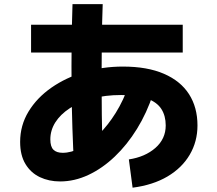

<svg xmlns="http://www.w3.org/2000/svg" viewBox="-20 -828 1040 922"><path d="M616.7 73.3 598.8 -62.5Q676.7 -74.3 726.3 -117.7Q775.8 -161.2 775.8 -225.7Q775.8 -272 754.8 -304.7Q733.8 -337.3 687.3 -354.5Q640.7 -371.7 561.7 -371.7Q485.3 -371.7 422.9 -354.8Q360.5 -337.8 315.2 -308.3Q270 -278.8 245.8 -240.6Q221.7 -202.3 221.7 -158.8Q221.7 -123.7 236.7 -108.9Q251.8 -94.2 281 -94.2Q321.7 -94.2 366.5 -117.2Q411.3 -140.2 454.9 -183.2Q498.5 -226.2 536 -286.4Q573.5 -346.7 599.3 -421.2L715 -377Q685.3 -286.2 638 -209.5Q590.7 -132.8 531.1 -76.1Q471.5 -19.3 404.6 12Q337.7 43.3 268.7 43.3Q215 43.3 171.3 22.6Q127.7 1.8 102.2 -40.4Q76.7 -82.7 76.7 -146.5Q76.7 -225.7 116.9 -292.1Q157.2 -358.5 226.6 -406.9Q296 -455.3 384.7 -481.8Q473.3 -508.3 570 -508.3Q687.5 -508.3 767.2 -473.7Q847 -439.2 887.7 -375.8Q928.3 -312.3 928.3 -225.7Q928.3 -148 890.9 -84.7Q853.5 -21.3 783.9 19.7Q714.3 60.7 616.7 73.3ZM336.5 -19.7Q330.8 -114.7 327.7 -212.8Q324.5 -311 323.7 -410.9Q322.8 -510.8 323.9 -610.5Q325 -710.2 328.2 -808.3H473.2Q470 -720.3 468.9 -631.3Q467.8 -542.3 467.8 -453.1Q467.8 -363.8 468.9 -276.3Q470 -188.8 473.2 -104ZM129.2 -575.8V-709.2H857.5V-575.8Z"/></svg>

Font: Murecho Thin
Style: Regular
Weight: 100
Designer: Neil Summerour
Foundry: Positype
Version: Version 1.010